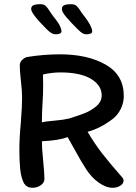

<svg xmlns="http://www.w3.org/2000/svg" viewBox="-20 -891 644 912"><path d="M222 -829Q227 -821 231.5 -815.5Q236 -810 239 -806Q242 -802 249.5 -792Q257 -782 262 -773Q272 -753 272 -742Q272 -735 264 -731.5Q256 -728 245 -728Q235 -728 225.5 -733Q216 -738 201 -753Q128 -826 128 -848Q128 -861 138.5 -866Q149 -871 171 -871Q187 -871 194.5 -865Q202 -859 210 -847Q218 -835 222 -829ZM369 -829 385 -808Q400 -788 408 -773Q418 -753 418 -742Q418 -735 410.5 -731.5Q403 -728 391 -728Q381 -728 372 -733Q363 -738 348 -753Q317 -784 295.5 -809Q274 -834 274 -848Q274 -861 284.5 -866Q295 -871 317 -871Q333 -871 341 -865Q349 -859 357 -847Q365 -835 369 -829ZM560 -49Q567 -42 567 -33Q567 -19 551.5 -9Q536 1 514 1Q483 1 447 -25Q415 -48 390 -86Q365 -124 332 -185Q306 -232 301 -240Q262 -224 179 -220Q179 -186 185 -128Q191 -68 191 -41Q191 -23 173.5 -11Q156 1 134 1Q108 1 94 -20Q80 -48 76 -87Q72 -126 72 -180Q72 -237 79 -309Q85 -389 85 -427Q85 -458 79 -510Q78 -519 76 -541Q74 -563 74 -581Q74 -595 84.5 -605.5Q95 -616 107 -620Q188 -633 265 -633Q396 -633 482 -584Q568 -535 568 -435Q568 -404 554.5 -375.5Q541 -347 518 -328Q457 -281 396 -265Q431 -206 466.5 -160.5Q502 -115 560 -49ZM267 -547Q225 -547 184 -537L185 -486Q185 -442 182 -400Q179 -358 179 -310Q196 -314 215 -315.5Q234 -317 240 -318Q284 -322 308 -328Q353 -342 382.5 -353.5Q412 -365 437.5 -386.5Q463 -408 463 -438Q463 -486 412 -516.5Q361 -547 267 -547Z"/></svg>

Font: Itim
Style: Regular
Weight: 400
Designer: Suppakit Chalermlarp
Version: Version 1.002g